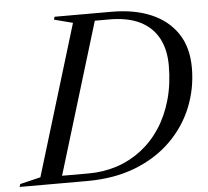

<svg xmlns="http://www.w3.org/2000/svg" viewBox="-85 -759 880 813"><g transform="rotate(-5 355.0 -352.5)"><path d="M261.5 -31.5Q325.5 -31.5 382.8 -50.2Q440 -69 487.2 -105.5Q534.5 -142 568.5 -194Q602.5 -246 621.2 -312.2Q640 -378.5 640 -457.5Q640 -525.5 614 -573.8Q588 -622 536.2 -647.8Q484.5 -673.5 406 -673.5H291.5L301 -705H418Q514.5 -705 585.8 -674.8Q657 -644.5 696.8 -585.5Q736.5 -526.5 736.5 -439Q736.5 -351.5 704.5 -272.2Q672.5 -193 610.5 -131.8Q548.5 -70.5 458.5 -35.2Q368.5 0 252 0H85L94.5 -31.5ZM251.5 -672.5 172.5 -693 176 -705H354L139.5 0H-34L-30.5 -12L57 -33Z"/></g></svg>

Font: Newsreader 60pt
Style: Italic
Weight: 400
Italic angle: -17°
Designer: Hugues Gentile
Foundry: Production Type
Version: Version 1.003